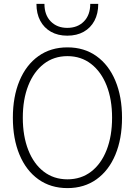

<svg xmlns="http://www.w3.org/2000/svg" viewBox="-20 -953 690 985"><path d="M326 12Q240 12 177 -33Q114 -78 80 -159.5Q46 -241 46 -349Q46 -457 80 -538.5Q114 -620 177 -665Q240 -710 326 -710Q412 -710 475 -665Q538 -620 572 -538.5Q606 -457 606 -349Q606 -241 572 -159.5Q538 -78 475 -33Q412 12 326 12ZM326 -33Q396 -33 447.5 -72.5Q499 -112 527 -183.5Q555 -255 555 -349Q555 -443 527 -514Q499 -585 447.5 -625Q396 -665 326 -665Q256 -665 204.5 -625Q153 -585 125 -514Q97 -443 97 -349Q97 -255 125 -183.5Q153 -112 204.5 -72.5Q256 -33 326 -33ZM325 -770Q277 -770 241.5 -790Q206 -810 186.5 -846.5Q167 -883 167 -933H208Q208 -876 240.5 -843Q273 -810 325 -810Q378 -810 410.5 -843Q443 -876 443 -933H484Q484 -883 464.5 -846.5Q445 -810 409.5 -790Q374 -770 325 -770Z"/></svg>

Font: Azeret Mono Thin
Style: Regular
Weight: 100
Designer: Martin Vácha
Foundry: Displaay
Version: Version 1.002